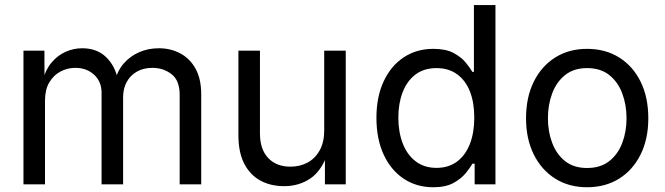

<svg xmlns="http://www.w3.org/2000/svg" viewBox="-20 -748 2699 779"><path d="M75.2 0V-542.5H160.2L160.6 -422.4H153.8Q165 -465.8 189.5 -494.6Q213.9 -523.4 246.1 -537.8Q278.3 -552.2 313.5 -552.2Q373.5 -552.2 410.9 -515.9Q448.2 -479.5 459 -421.4H446.8Q456.5 -461.4 482.2 -490.7Q507.8 -520 544.4 -536.1Q581.1 -552.2 624.5 -552.2Q671.9 -552.2 710.9 -531.7Q750 -511.2 773.2 -469.7Q796.4 -428.2 796.4 -364.7V0H709V-362.8Q709 -421.9 675.8 -447.3Q642.6 -472.7 598.6 -472.7Q562 -472.7 535.2 -457.3Q508.3 -441.9 493.9 -415Q479.5 -388.2 479.5 -353.5V0H392.1V-371.6Q392.1 -417 361.8 -444.8Q331.5 -472.7 285.2 -472.7Q253.4 -472.7 225.3 -457.8Q197.3 -442.9 179.9 -413.6Q162.6 -384.3 162.6 -340.3V0Z M1132.8 7.3Q1078.1 7.3 1036.4 -15.4Q994.6 -38.1 970.9 -84Q947.3 -129.9 947.3 -198.7V-542.5H1034.7V-206.1Q1034.7 -142.6 1067.9 -107.2Q1101.1 -71.8 1158.2 -71.8Q1197.3 -71.8 1228.3 -88.6Q1259.3 -105.5 1277.3 -138.4Q1295.4 -171.4 1295.4 -218.3V-542.5H1382.8V0H1298.3V-131.3H1311.5Q1286.1 -55.7 1239.7 -24.2Q1193.4 7.3 1132.8 7.3Z M1737.8 11.7Q1669.9 11.7 1617.9 -22.9Q1565.9 -57.6 1536.6 -120.8Q1507.3 -184.1 1507.3 -270Q1507.3 -355.5 1536.9 -418.5Q1566.4 -481.4 1618.4 -515.6Q1670.4 -549.8 1738.3 -549.8Q1789.1 -549.8 1820.3 -533Q1851.6 -516.1 1869.4 -494.4Q1887.2 -472.7 1896.5 -456.5H1902.8V-727.5H1990.2V0H1905.8V-84H1897Q1887.2 -66.9 1868.9 -44.7Q1850.6 -22.5 1819.3 -5.4Q1788.1 11.7 1737.8 11.7ZM1751 -66.9Q1800.3 -66.9 1834.7 -92.8Q1869.1 -118.7 1886.7 -164.6Q1904.3 -210.4 1904.3 -271Q1904.3 -331.1 1887 -376Q1869.6 -420.9 1835.2 -446.3Q1800.8 -471.7 1751 -471.7Q1699.7 -471.7 1665.3 -445.3Q1630.9 -418.9 1613.5 -373.5Q1596.2 -328.1 1596.2 -271Q1596.2 -212.9 1613.8 -166.7Q1631.3 -120.6 1666 -93.8Q1700.7 -66.9 1751 -66.9Z M2361.8 11.7Q2288.1 11.7 2232.4 -23.4Q2176.8 -58.6 2145.5 -121.6Q2114.3 -184.6 2114.3 -268.1Q2114.3 -353 2145.5 -416.3Q2176.8 -479.5 2232.4 -514.6Q2288.1 -549.8 2361.8 -549.8Q2436.5 -549.8 2492.4 -514.6Q2548.3 -479.5 2579.3 -416.3Q2610.4 -353 2610.4 -268.1Q2610.4 -184.6 2579.3 -121.6Q2548.3 -58.6 2492.4 -23.4Q2436.5 11.7 2361.8 11.7ZM2361.8 -66.4Q2416.5 -66.4 2451.9 -94.2Q2487.3 -122.1 2504.6 -168Q2522 -213.9 2522 -268.1Q2522 -322.8 2504.6 -369.1Q2487.3 -415.5 2451.9 -443.6Q2416.5 -471.7 2361.8 -471.7Q2308.1 -471.7 2272.9 -443.6Q2237.8 -415.5 2220.5 -369.4Q2203.1 -323.2 2203.1 -268.1Q2203.1 -213.9 2220.5 -168Q2237.8 -122.1 2272.9 -94.2Q2308.1 -66.4 2361.8 -66.4Z"/></svg>

Font: Inter 16pt
Style: Regular
Weight: 400
Version: Version 4.001;git-66647c0bb